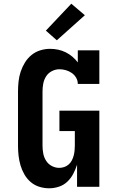

<svg xmlns="http://www.w3.org/2000/svg" viewBox="-20 -1006 640 1034"><path d="M245 8Q218 8 192 0Q166 -8 145.5 -25.5Q125 -43 111.5 -66.5Q98 -90 90.5 -115.5Q83 -141 80 -167.5Q77 -194 77 -221V-514Q77 -541 80 -568Q83 -595 91.5 -620.5Q100 -646 114.5 -669.5Q129 -693 150 -710Q171 -727 197 -735Q223 -743 250 -743Q272 -743 293 -738.5Q314 -734 333.5 -724.5Q353 -715 369.5 -701Q386 -687 399 -670V-735H515V-554H399Q399 -572 390 -587.5Q381 -603 366.5 -613Q352 -623 335 -628Q318 -633 300 -633Q279 -633 259.5 -623Q240 -613 228.5 -595Q217 -577 213 -556Q209 -535 209 -514V-221Q209 -200 213 -179Q217 -158 228.5 -140Q240 -122 259 -112Q278 -102 299 -102Q313 -102 326 -106.5Q339 -111 349.5 -120Q360 -129 366.5 -141.5Q373 -154 376.5 -167Q380 -180 381.5 -193.5Q383 -207 383 -221V-300H300V-410H515V0H395V-119Q387 -94 374.5 -70Q362 -46 342.5 -27.5Q323 -9 297 -0.5Q271 8 245 8ZM286 -789 227 -841 364 -986 437 -924Z"/></svg>

Font: Iosevka Etoile Extrabold
Style: Regular
Weight: 800
Designer: Belleve Invis
Foundry: Belleve Invis
Version: Version 22.1.2; ttfautohint (v1.8.4)